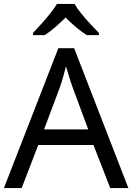

<svg xmlns="http://www.w3.org/2000/svg" viewBox="-20 -964 679 984"><path d="M545 0 459 -221H176L91 0H0L279 -717H360L638 0ZM352 -517Q349 -525 342 -546Q335 -567 328.5 -589.5Q322 -612 318 -624Q313 -604 307.5 -583.5Q302 -563 296.5 -546Q291 -529 287 -517L206 -301H432ZM362 -944Q374 -922 396.5 -894.5Q419 -867 443.5 -840.5Q468 -814 487 -795V-784H425Q399 -800 371 -823.5Q343 -847 316 -874Q289 -847 262 -824Q235 -801 209 -784H149V-795Q168 -815 191.5 -841Q215 -867 237 -894.5Q259 -922 272 -944Z"/></svg>

Font: Noto Sans Armenian
Style: Regular
Weight: 400
Designer: Monotype Design Team
Foundry: Monotype Imaging Inc.
Version: Version 2.007